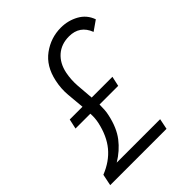

<svg xmlns="http://www.w3.org/2000/svg" viewBox="-199 -807 916 916"><g transform="rotate(-45 258.5 -349.0)"><path d="M80 -308 91 -358H177Q173 -401 169 -446.5Q165 -492 175 -537Q192 -617 247.5 -657.5Q303 -698 371 -698Q419 -698 460 -675.5Q501 -653 517 -608L467 -573Q441 -641 369 -641Q317 -641 282.5 -611Q248 -581 237 -528Q229 -488 232 -445Q235 -402 239 -358H379L368 -308H242Q242 -291 241 -274Q240 -257 236 -240Q221 -171 187.5 -127.5Q154 -84 104 -54H397L386 0H6L18 -58Q83 -84 121.5 -130.5Q160 -177 176 -250Q179 -264 180 -278.5Q181 -293 180 -308Z"/></g></svg>

Font: Radio Canada Condensed Light
Style: Italic
Weight: 300
Width: 3
Italic angle: -12°
Designer: Charles Daoud, Etienne Aubert Bonn, Alexandre Saumier Demers, Jacques Le Bailly
Foundry: Radio-Canada
Version: Version 2.104; ttfautohint (v1.8.4.7-5d5b);gftools[0.9.28.de